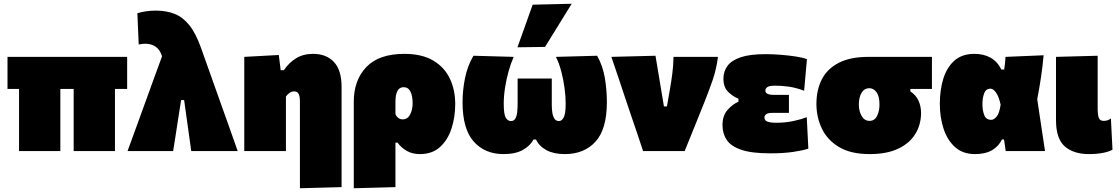

<svg xmlns="http://www.w3.org/2000/svg" viewBox="-20 -805 5960 1023"><path d="M81.5 0V-331H20V-502H657.5V-331H592.5V0H372.5V-331H301.5V0Z M659.5 0Q684.5 -68 711 -141Q737.5 -214 762.5 -283Q782.5 -338 803.8 -396.8Q825 -455.5 843.5 -505.5Q832 -541 808.8 -556.5Q785.5 -572 754.5 -572Q739 -572 719 -568L712 -734.5Q731 -740.5 756 -744.5Q781 -748.5 810 -748.5Q866.5 -748.5 910.5 -731Q954.5 -713.5 989 -670.5Q1023.5 -627.5 1051 -550L1151 -269Q1173.5 -206.5 1189.5 -161Q1205.5 -115.5 1219 -78Q1232.5 -40.5 1246.5 0H999Q993.5 -41 987.5 -82.5Q981.5 -124 976 -165L961 -272H945L928 -163.5Q921.5 -120.5 915.2 -80.2Q909 -40 902.5 0Z M1578 198V-265Q1578 -291.5 1571 -304.8Q1564 -318 1546.5 -318Q1534 -318 1523 -310.2Q1512 -302.5 1503.5 -291V0H1281.5V-502L1465.5 -512L1475.5 -431H1492.5Q1519.5 -471 1557.5 -494.5Q1595.5 -518 1648.5 -518Q1718.5 -518 1759.2 -474.8Q1800 -431.5 1800 -342V192Z M1865 198V-263Q1865 -378 1932 -448Q1999 -518 2134.5 -518Q2228.5 -518 2288.5 -482.2Q2348.5 -446.5 2377 -386Q2405.5 -325.5 2405.5 -251Q2405.5 -181.5 2385.8 -120.5Q2366 -59.5 2324.5 -21.8Q2283 16 2217.5 16Q2177 16 2147.8 -0.8Q2118.5 -17.5 2098 -45H2087V192ZM2125.5 -169Q2152 -169 2165.2 -194.8Q2178.5 -220.5 2178.5 -254.5Q2178.5 -294 2166.8 -317.2Q2155 -340.5 2130.5 -340.5Q2108 -340.5 2097.5 -320.2Q2087 -300 2087 -263V-197Q2091 -186 2101.2 -177.5Q2111.5 -169 2125.5 -169Z M2662.5 16Q2564 16 2504.2 -50.5Q2444.5 -117 2444.5 -261Q2444.5 -323.5 2457.5 -388.2Q2470.5 -453 2502.5 -508L2717 -502Q2702 -468.5 2690 -425.8Q2678 -383 2671 -338.2Q2664 -293.5 2664 -253Q2664 -195.5 2674.8 -177.8Q2685.5 -160 2702.5 -160Q2719 -160 2726.5 -174.5Q2734 -189 2736 -210.5Q2738 -232 2738 -253.5V-386.5H2920V-243.5Q2920 -227 2922.5 -207.5Q2925 -188 2933.2 -174Q2941.5 -160 2958.5 -160Q2973.5 -160 2983.8 -179.8Q2994 -199.5 2994 -253Q2994 -291 2988 -336Q2982 -381 2970.5 -424.8Q2959 -468.5 2942 -502L3161.5 -508Q3192.5 -453 3203 -388.2Q3213.5 -323.5 3213.5 -261Q3213.5 -117 3153.2 -50.5Q3093 16 2989 16Q2930.5 16 2891.8 -4.8Q2853 -25.5 2836 -61.5H2822Q2805.5 -28.5 2766 -6.2Q2726.5 16 2662.5 16ZM2737 -553Q2757.5 -610 2777.8 -666.8Q2798 -723.5 2818 -780L3026 -785Q2989 -725 2953.5 -667.5Q2918 -610 2884 -555Z M3406.5 0Q3391 -47 3374.8 -95Q3358.5 -143 3342.5 -190L3312.5 -279Q3294 -335 3275.2 -390.8Q3256.5 -446.5 3237.5 -502L3472.5 -508Q3480 -463.5 3489.5 -406.5Q3499 -349.5 3507.5 -298L3517.5 -238H3533.5L3548.5 -324Q3556.5 -368.5 3562.2 -413Q3568 -457.5 3568.5 -502H3805.5Q3796.5 -434 3776.5 -376.5Q3756.5 -319 3734.5 -264Q3708 -198 3680.8 -130.5Q3653.5 -63 3628 0Z M4084 12Q3984.5 12 3929.2 -7Q3874 -26 3851.8 -59.8Q3829.5 -93.5 3829.5 -138Q3829.5 -189.5 3857 -220Q3884.5 -250.5 3914.5 -263V-279Q3885 -291 3859.8 -315.5Q3834.5 -340 3834.5 -385.5Q3834.5 -424 3855.8 -453.5Q3877 -483 3926.2 -499.8Q3975.5 -516.5 4059 -516.5Q4099 -516.5 4141.5 -513Q4184 -509.5 4221 -503.8Q4258 -498 4279.5 -490L4264.5 -321.5Q4219 -338.5 4181.8 -343.5Q4144.5 -348.5 4110.5 -348.5Q4078.5 -348.5 4068.2 -340.8Q4058 -333 4058 -322.5Q4058 -310 4070.2 -304.8Q4082.5 -299.5 4100 -299.5H4183.5V-203.5H4093Q4071.5 -203.5 4062.2 -196.2Q4053 -189 4053 -179Q4053 -163 4068.8 -157Q4084.5 -151 4117.5 -151Q4167 -151 4211.2 -161Q4255.5 -171 4278.5 -180.5L4287 -13Q4259 -3.5 4207.5 4.2Q4156 12 4084 12Z M4614 16Q4513 16 4450.5 -21.5Q4388 -59 4359 -120Q4330 -181 4330 -251Q4330 -326 4359 -382.5Q4388 -439 4449.5 -470.5Q4511 -502 4608 -502H4945.5V-331H4830.5V-318Q4860.5 -298.5 4874 -268.5Q4887.5 -238.5 4887.5 -203.5Q4887.5 -141.5 4857.2 -91.8Q4827 -42 4766.2 -13Q4705.5 16 4614 16ZM4613 -161Q4640 -161 4653 -187Q4666 -213 4666 -248Q4666 -292.5 4650.2 -313.8Q4634.5 -335 4612 -335Q4585 -335 4570.5 -310.5Q4556 -286 4556 -248Q4556 -213 4571 -187Q4586 -161 4613 -161Z M5175 16Q5109.5 16 5068 -21.8Q5026.5 -59.5 5007 -120.5Q4987.5 -181.5 4987.5 -251Q4987.5 -325.5 5006.2 -386Q5025 -446.5 5065.5 -482.2Q5106 -518 5172 -518Q5221 -518 5257.5 -497.8Q5294 -477.5 5315.5 -434.5H5330.5Q5333 -451 5334.8 -467.5Q5336.5 -484 5337.5 -502L5540.5 -510.5Q5535.5 -452.5 5526.2 -391Q5517 -329.5 5506.5 -276.5Q5517 -207 5527.2 -138.2Q5537.5 -69.5 5548 0H5338.5Q5336.5 -15.5 5334.2 -31Q5332 -46.5 5329.5 -62H5318.5Q5302 -26.5 5266.5 -5.2Q5231 16 5175 16ZM5261.5 -166.5Q5276 -166.5 5290.5 -184.2Q5305 -202 5311.5 -247.5Q5302 -290.5 5287 -311.5Q5272 -332.5 5257.5 -332.5Q5233 -332.5 5223.8 -307.8Q5214.5 -283 5214.5 -249Q5214.5 -217 5224.2 -191.8Q5234 -166.5 5261.5 -166.5Z M5781.5 16Q5700.5 16 5653.5 -24.8Q5606.5 -65.5 5606.5 -165V-502L5828.5 -508V-220.5Q5828.5 -195.5 5834.2 -178.2Q5840 -161 5860 -161Q5869 -161 5878.5 -163.2Q5888 -165.5 5899 -174L5907.5 -7.5Q5889 3.5 5855.2 9.8Q5821.5 16 5781.5 16Z"/></svg>

Font: Commissioner Black
Style: Regular
Weight: 900
Designer: Kostas Bartsokas
Foundry: Kostas Bartsokas
Version: Version 1.000; ttfautohint (v1.8.3)